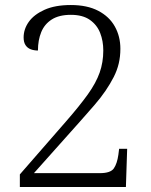

<svg xmlns="http://www.w3.org/2000/svg" viewBox="-20 -744 599 764"><path d="M59 0V-50L242 -260Q297 -323 329.5 -368.5Q362 -414 376.5 -455Q391 -496 391 -543Q391 -581 378.5 -613Q366 -645 337.5 -665Q309 -685 262 -685Q215 -685 186 -666.5Q157 -648 144 -616Q131 -584 131 -543Q115 -543 102 -548Q89 -553 81.5 -564.5Q74 -576 74 -595Q74 -628 94.5 -657Q115 -686 157 -705Q199 -724 262 -724Q327 -724 371 -701Q415 -678 437 -638.5Q459 -599 459 -550Q459 -519 452.5 -491.5Q446 -464 432.5 -437.5Q419 -411 400 -383Q381 -355 355 -325Q329 -295 297 -259L115 -55H377Q420 -55 433 -74Q446 -93 451 -128L454 -152H486L481 0Z"/></svg>

Font: Noto Serif Hebrew Light
Style: Regular
Weight: 300
Version: Version 2.003